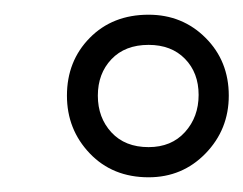

<svg xmlns="http://www.w3.org/2000/svg" viewBox="-20 -613 331 261"><path d="M182 -372Q133 -372 102 -404.5Q71 -437 71 -483Q71 -530 102 -561.5Q133 -593 182 -593Q228 -593 259.5 -561.5Q291 -530 291 -483Q291 -437 259.5 -404.5Q228 -372 182 -372ZM182 -413Q213 -413 231.5 -433.5Q250 -454 250 -484Q250 -514 231.5 -533Q213 -552 182 -552Q150 -552 131.5 -532.5Q113 -513 113 -483Q113 -453 131.5 -433Q150 -413 182 -413Z"/></svg>

Font: Rokkitt Medium
Style: Italic
Weight: 500
Italic angle: -9°
Designer: Vernon Adams
Foundry: Vernon Adams
Version: Version 3.103